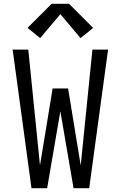

<svg xmlns="http://www.w3.org/2000/svg" viewBox="-20 -998 640 1018"><path d="M147 0 47 -735H130L192 -121L259 -529H341L408 -121L470 -735H553L453 0H370L300 -408L230 0ZM407 -796 300 -923 193 -796 126 -850 254 -978H346L474 -850Z"/></svg>

Font: Iosevka Custom Extended
Style: Regular
Weight: 400
Width: 7
Monospace: yes
Designer: Belleve Invis
Foundry: Belleve Invis
Version: Version 11.2.4; ttfautohint (v1.8.4)